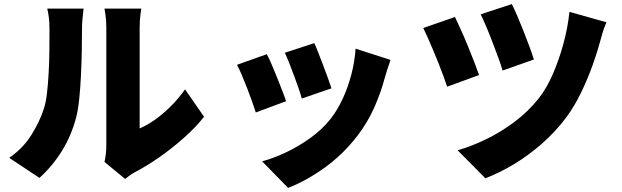

<svg xmlns="http://www.w3.org/2000/svg" viewBox="-20 -815 3040 939"><path d="M491 -23Q495 -39 497.5 -61Q500 -83 500 -106Q500 -118 500 -150.5Q500 -183 500 -228.5Q500 -274 500 -327Q500 -380 500 -434Q500 -488 500 -536.5Q500 -585 500 -623Q500 -661 500 -680Q500 -717 495.5 -745Q491 -773 491 -773H671Q671 -773 667 -744.5Q663 -716 663 -679Q663 -660 663 -628Q663 -596 663 -556Q663 -516 663 -472Q663 -428 663 -385Q663 -342 663 -303Q663 -264 663 -234Q663 -204 663 -187Q701 -203 740 -231Q779 -259 816.5 -296.5Q854 -334 885 -378L978 -244Q938 -193 879.5 -141Q821 -89 758.5 -45.5Q696 -2 640 27Q622 37 611 45.5Q600 54 592 60ZM25 -43Q93 -90 133.5 -155Q174 -220 193 -279Q204 -310 209.5 -357Q215 -404 218 -458.5Q221 -513 221.5 -568Q222 -623 222 -670Q222 -705 219 -729Q216 -753 211 -773H389Q389 -773 387 -757.5Q385 -742 383 -719Q381 -696 381 -672Q381 -626 380 -567Q379 -508 376 -447Q373 -386 367.5 -331.5Q362 -277 352 -239Q329 -152 283.5 -78Q238 -4 173 55Z M1517 -604Q1525 -588 1536.5 -558Q1548 -528 1561 -494.5Q1574 -461 1584.5 -431Q1595 -401 1601 -383L1456 -333Q1451 -352 1441 -381Q1431 -410 1419 -442.5Q1407 -475 1395 -505.5Q1383 -536 1373 -557ZM1890 -522Q1880 -493 1873.5 -473Q1867 -453 1862 -435Q1843 -363 1810.5 -289.5Q1778 -216 1728 -151Q1658 -60 1568.5 4.5Q1479 69 1389 104L1262 -26Q1315 -40 1377 -69Q1439 -98 1497.5 -140Q1556 -182 1597 -234Q1630 -276 1656 -332Q1682 -388 1698.5 -451.5Q1715 -515 1719 -577ZM1285 -550Q1296 -529 1309 -499Q1322 -469 1335 -436Q1348 -403 1360 -372.5Q1372 -342 1379 -320L1231 -265Q1225 -285 1213.5 -317Q1202 -349 1188.5 -384Q1175 -419 1162 -449.5Q1149 -480 1139 -498Z M2483 -795Q2493 -776 2508 -741.5Q2523 -707 2539 -666.5Q2555 -626 2569 -588Q2583 -550 2591 -524L2438 -470Q2431 -495 2417.5 -531.5Q2404 -568 2389 -607.5Q2374 -647 2358.5 -683.5Q2343 -720 2331 -745ZM2946 -706Q2936 -684 2928.5 -660Q2921 -636 2916 -616Q2903 -566 2879 -498.5Q2855 -431 2822 -362.5Q2789 -294 2748 -239Q2695 -169 2630.5 -112.5Q2566 -56 2496 -13.5Q2426 29 2354 57L2218 -80Q2285 -99 2356.5 -133.5Q2428 -168 2495.5 -218.5Q2563 -269 2614 -333Q2651 -379 2682 -449Q2713 -519 2735 -599.5Q2757 -680 2765 -757ZM2205 -732Q2217 -707 2234 -669.5Q2251 -632 2268 -590.5Q2285 -549 2299.5 -511.5Q2314 -474 2323 -448L2167 -391Q2160 -411 2149.5 -440.5Q2139 -470 2125.5 -503.5Q2112 -537 2098 -570.5Q2084 -604 2071.5 -632Q2059 -660 2050 -678Z"/></svg>

Font: Noto Sans SC Thin Black
Style: Regular
Weight: 900
Version: Version 2.004-H2;hotconv 1.0.118;makeotfexe 2.5.65603